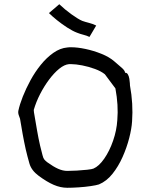

<svg xmlns="http://www.w3.org/2000/svg" viewBox="-20 -881 689 910"><path d="M449 -7Q437 -3 410 1Q383 5 352.5 7Q322 9 299 9Q267 9 234.5 -5Q202 -19 163 -48Q129 -73 119.5 -106Q110 -139 102 -173Q94 -209 87.5 -245Q81 -281 75 -318Q74 -322 69.5 -333.5Q65 -345 67 -356Q73 -385 88 -423Q103 -461 124.5 -500.5Q146 -540 173.5 -574Q201 -608 233 -630.5Q265 -653 299 -656Q304 -657 309 -657Q314 -657 318 -657Q347 -657 385 -649Q423 -641 460.5 -626Q498 -611 522 -590Q546 -570 559 -558Q572 -546 573 -536Q581 -537 586 -528.5Q591 -520 593 -508Q595 -496 595.5 -486.5Q596 -477 596 -476Q604 -433 606.5 -390Q609 -347 606 -306Q604 -272 592.5 -227Q581 -182 561 -137Q541 -92 513 -57Q485 -22 449 -7ZM204 -112Q233 -91 255.5 -81Q278 -71 299 -71Q318 -71 344.5 -72.5Q371 -74 393.5 -76.5Q416 -79 423 -82Q449 -93 474 -129Q499 -165 516 -214Q533 -263 536 -312Q542 -382 527 -462L477 -529Q460 -543 430.5 -554Q401 -565 370 -571Q339 -577 318 -577H307Q285 -575 260.5 -555Q236 -535 212.5 -503.5Q189 -472 170 -435Q151 -398 140 -360Q140 -356 141 -348.5Q142 -341 144 -331Q150 -296 156 -261Q162 -226 170 -191Q178 -160 181.5 -145.5Q185 -131 190 -125Q195 -119 204 -112ZM212 -819 261 -861Q287 -836 319 -813Q351 -790 370 -782Q384 -777 402 -772.5Q420 -768 436 -760L404 -706Q392 -712 376 -716Q360 -720 345 -726Q324 -734 298.5 -750.5Q273 -767 250 -785.5Q227 -804 212 -819Z"/></svg>

Font: Syne
Style: Italic
Weight: 400
Italic angle: -9°
Designer: Lucas Descroix
Foundry: Bonjour Monde
Version: Version 2.000; ttfautohint (v1.8.3)